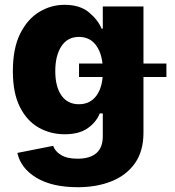

<svg xmlns="http://www.w3.org/2000/svg" viewBox="-20 -573 738 809"><path d="M307.6 215.8Q199.7 215.8 133.5 176Q67.4 136.2 53.2 71.3L204.1 41.5Q211.4 64 236.8 79.8Q262.2 95.7 307.1 95.7Q358.4 95.7 385.7 72.5Q413.1 49.3 413.1 1V-95.2H400.4Q385.3 -57.6 349.1 -32.5Q313 -7.3 252.4 -7.3Q192.9 -7.3 143.3 -35.2Q93.8 -63 64 -121.8Q34.2 -180.7 34.2 -272.9Q34.2 -369.1 64.9 -430.9Q95.7 -492.7 145.3 -522.7Q194.8 -552.7 252 -552.7Q316.4 -552.7 354.5 -521.2Q392.6 -489.7 408.2 -452.1H413.1V-545.9H584.5V-13.2Q584.5 62.5 549.6 113.3Q514.6 164.1 452.1 189.9Q389.6 215.8 307.6 215.8ZM312.5 -133.8Q360.4 -133.8 387 -170.9Q413.6 -208 413.6 -273.4Q413.6 -339.8 387.2 -378.7Q360.8 -417.5 312.5 -417.5Q264.6 -417.5 238.8 -378.2Q212.9 -338.9 212.9 -273.4Q212.9 -208 238.8 -170.9Q264.6 -133.8 312.5 -133.8ZM313 -248.5V-305.2H681.2V-248.5Z"/></svg>

Font: Inter Extra Bold
Style: Regular
Weight: 800
Designer: Rasmus Andersson
Foundry: rsms
Version: Version 4.000;git-3c8e0fc